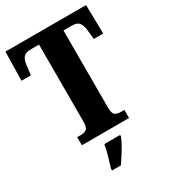

<svg xmlns="http://www.w3.org/2000/svg" viewBox="-223 -821 1015 1149"><g transform="rotate(-30 284.5 -246.5)"><path d="M122 0V-56H149Q172 -56 186.5 -67Q201 -78 201 -121V-650H144Q107 -650 93 -632.5Q79 -615 75 -582L67 -515H2L6 -714H563L567 -515H502L495 -582Q491 -615 477.5 -632.5Q464 -650 426 -650H370V-119Q370 -77 384 -66.5Q398 -56 421 -56H448V0ZM203 208Q212 179 224.5 136Q237 93 242 61H351V71Q343 92 328 119Q313 146 296 172.5Q279 199 264 221H203Z"/></g></svg>

Font: Noto Serif Bengali ExtraCondensed Black
Style: Regular
Weight: 900
Width: 2
Designer: Juan Bruce, Universal Thirst, Indian Type Foundry and the Monotype Design Team.
Foundry: Monotype Imaging Inc.
Version: Version 2.003; ttfautohint (v1.8.4.7-5d5b)